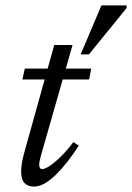

<svg xmlns="http://www.w3.org/2000/svg" viewBox="-20 -679 487 708"><path d="M62.5 -386 71.5 -426H316.5L308.5 -386ZM131 -105.5Q129 -98 127.5 -91.8Q126 -85.5 125.2 -80.5Q124.5 -75.5 124.5 -71.5Q124.5 -63.5 127.5 -59.5Q130.5 -55.5 135.5 -55.5Q146 -55.5 164.5 -68Q183 -80.5 205.5 -102.8Q228 -125 250.5 -155L270.5 -142Q249 -108.5 227.2 -81Q205.5 -53.5 184.5 -33.2Q163.5 -13 143.8 -2Q124 9 105.5 9Q84 9 71 -3.5Q58 -16 58 -46.5Q58 -60 60.8 -77.8Q63.5 -95.5 70 -118L180 -513H247.5ZM277.5 -478.5 354 -659H447V-649.5L308 -478.5Z"/></svg>

Font: Newsreader Text
Style: Italic
Weight: 400
Italic angle: -17°
Designer: Hugues Gentile
Foundry: Production Type
Version: Version 1.001